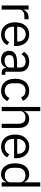

<svg xmlns="http://www.w3.org/2000/svg" viewBox="1426 -2206 792 3685"><g transform="rotate(90 1822.5 -364.0)"><path d="M165 0H85V-516H165V-421H170Q185 -462 222.5 -489Q260 -516 319 -516H350V-436H303Q240 -436 202.5 -412Q165 -388 165 -350Z M641 12Q536 12 472.5 -61.5Q409 -135 409 -258Q409 -381 472.5 -454.5Q536 -528 641 -528Q743 -528 803.5 -457.5Q864 -387 864 -276V-238H493V-214Q493 -146 534.5 -102Q576 -58 646 -58Q746 -58 788 -147L845 -106Q820 -52 766 -20Q712 12 641 12ZM641 -461Q576 -461 534.5 -417Q493 -373 493 -305V-298H778V-309Q778 -377 740.5 -419Q703 -461 641 -461Z M1416 0H1371Q1293 0 1282 -84H1277Q1243 12 1128 12Q1047 12 1001 -30Q955 -72 955 -144Q955 -295 1175 -295H1277V-346Q1277 -459 1155 -459Q1070 -459 1024 -382L976 -427Q999 -471 1046 -499.5Q1093 -528 1159 -528Q1252 -528 1304.5 -482Q1357 -436 1357 -354V-70H1416ZM1141 -56Q1200 -56 1238.5 -83Q1277 -110 1277 -150V-235H1171Q1039 -235 1039 -157V-136Q1039 -98 1066.5 -77Q1094 -56 1141 -56Z M1722 12Q1614 12 1553 -60.5Q1492 -133 1492 -258Q1492 -383 1553 -455.5Q1614 -528 1722 -528Q1864 -528 1915 -407L1848 -373Q1818 -457 1722 -457Q1653 -457 1615.5 -414.5Q1578 -372 1578 -302V-214Q1578 -144 1615.5 -101.5Q1653 -59 1722 -59Q1819 -59 1862 -149L1920 -110Q1894 -53 1844 -20.5Q1794 12 1722 12Z M2033 0V-740H2113V-432H2117Q2158 -528 2263 -528Q2343 -528 2389.5 -476Q2436 -424 2436 -331V0H2356V-317Q2356 -456 2239 -456Q2187 -456 2150 -430.5Q2113 -405 2113 -358V0Z M2795 12Q2690 12 2626.5 -61.5Q2563 -135 2563 -258Q2563 -381 2626.5 -454.5Q2690 -528 2795 -528Q2897 -528 2957.5 -457.5Q3018 -387 3018 -276V-238H2647V-214Q2647 -146 2688.5 -102Q2730 -58 2800 -58Q2900 -58 2942 -147L2999 -106Q2974 -52 2920 -20Q2866 12 2795 12ZM2795 -461Q2730 -461 2688.5 -417Q2647 -373 2647 -305V-298H2932V-309Q2932 -377 2894.5 -419Q2857 -461 2795 -461Z M3480 0V-84H3476Q3429 12 3325 12Q3228 12 3171.5 -61Q3115 -134 3115 -258Q3115 -382 3171.5 -455Q3228 -528 3325 -528Q3436 -528 3476 -432H3480V-740H3560V0ZM3347 -60Q3404 -60 3442 -88Q3480 -116 3480 -165V-357Q3480 -399 3441 -427.5Q3402 -456 3347 -456Q3280 -456 3240.5 -414Q3201 -372 3201 -302V-214Q3201 -144 3240.5 -102Q3280 -60 3347 -60Z"/></g></svg>

Font: Aneliza
Style: Regular
Weight: 400
Designer: Mike Abbink, Paul van der Laan, Pieter van Rosmalen
Foundry: Bold Monday
Version: Version 3.0